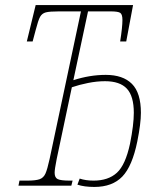

<svg xmlns="http://www.w3.org/2000/svg" viewBox="-20 -734 620 759"><path d="M286 -4 295 -28Q319 -20 350 -20Q408 -20 442 -51Q476 -82 494 -166Q509 -241 509 -288Q509 -354 481.5 -383.5Q454 -413 395 -413Q363 -413 328 -406Q293 -399 264 -389L204 -105Q196 -65 196 -51Q196 -32 208 -26Q220 -20 256 -20H267L262 0H53L57 -20H87Q121 -20 136.5 -25.5Q152 -31 159.5 -47.5Q167 -64 176 -105L300 -689H214Q176 -689 161 -685Q146 -681 138.5 -667.5Q131 -654 121 -615L109 -570H86L121 -714H506L479 -570H455Q464 -627 464 -655Q464 -677 455.5 -683Q447 -689 417 -689H328L270 -417Q335 -438 398 -438Q466 -438 501.5 -402.5Q537 -367 537 -288Q537 -246 523 -176Q503 -77 463.5 -36Q424 5 353 5Q313 5 286 -4Z"/></svg>

Font: Noto Serif NarrowThin
Style: Italic
Weight: 250
Width: 4
Italic angle: -12°
Designer: Monotype Design Team
Foundry: Monotype Imaging Inc.
Version: Version 1.001